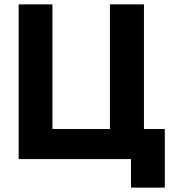

<svg xmlns="http://www.w3.org/2000/svg" viewBox="-20 -725 784 875"><path d="M481 0V-705H636V0ZM148 0V-137H546V0ZM65 0V-705H219V0ZM577 130V0H543V-137H731V130Z"/></svg>

Font: TikTok Sans 24pt
Style: Bold
Weight: 700
Version: Version 4.000